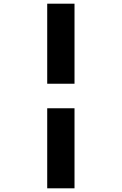

<svg xmlns="http://www.w3.org/2000/svg" viewBox="-20 -821 660 1041"><path d="M236 -367V-801H384V-367ZM236 200V-234H384V200Z"/></svg>

Font: Monaspace Neon Var
Style: Regular
Weight: 400
Designer: Riley Cran and the Lettermatic Team
Version: Version 1.000 (Monaspace Neon Var)